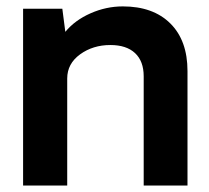

<svg xmlns="http://www.w3.org/2000/svg" viewBox="-20 -577 649 597"><path d="M361.8 -557.1Q456.1 -557.1 509.5 -504.2Q563 -451.2 563 -356V0H426.8V-339.8Q426.8 -386.7 399.9 -411.9Q373 -437 323.2 -437Q269 -437 229 -408Q189 -378.9 189 -333V0H51.8V-549.8H173.8L183.1 -478Q212.9 -514.2 261.5 -535.6Q310.1 -557.1 361.8 -557.1Z"/></svg>

Font: Oakes Grotesk
Style: SemiBold
Weight: 600
Designer: Samuel Oakes
Foundry: Samuel Oakes
Version: Version 1.0 | wf-rip DC20170320